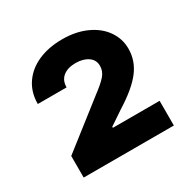

<svg xmlns="http://www.w3.org/2000/svg" viewBox="-107 -884 624 632"><g transform="rotate(-30 204.5 -568.0)"><path d="M39.1 -435.5 209 -568.4Q241.7 -592.8 255.6 -608.9Q269.5 -625 269.5 -645.5Q269.5 -668 251 -680.7Q232.4 -693.4 204.1 -693.4Q173.8 -693.4 156.2 -679.2Q138.7 -665 138.7 -638.7H29.3Q29.3 -683.1 51.8 -715.8Q74.2 -748.5 114 -765.9Q153.8 -783.2 205.1 -783.2Q256.8 -783.2 296.4 -765.1Q335.9 -747.1 357.4 -716.1Q378.9 -685.1 378.9 -647.5Q378.9 -601.6 350.1 -564.2Q321.3 -526.9 257.8 -487.3L204.1 -451.2V-447.3H381.8V-353.5H39.1Z"/></g></svg>

Font: Pretendard JP ExtraBold
Style: Regular
Weight: 800
Designer: Base glyphs from Inter by Rasmus Andersson; Hangeul glyphs from Noto Sans CJK(Source Han Sans) by Jang Soo-young and Kan
Foundry: Kil Hyung-jin
Version: Version 1.309